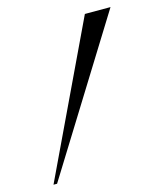

<svg xmlns="http://www.w3.org/2000/svg" viewBox="-113 -808 798 933"><g transform="rotate(-15 285.5 -342.0)"><path d="M402 -723H531L58 39H40Z"/></g></svg>

Font: Chokokutai
Style: Regular
Weight: 400
Designer: 108号,108go
Foundry: Font Zone 108
Version: Version 1.000; ttfautohint (v1.8.3)